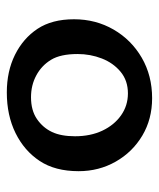

<svg xmlns="http://www.w3.org/2000/svg" viewBox="29 -493 471 569"><g transform="rotate(90 264.5 -208.5)"><path d="M253.9 6.8Q191.4 6.8 142.6 -17.3Q93.8 -41.5 65.4 -84.2Q37.1 -127 37.1 -192.4Q37.1 -256.8 67.6 -309.6Q98.1 -362.3 151.1 -393.1Q204.1 -423.8 271 -423.8Q333 -423.8 381.8 -394.8Q430.7 -365.7 459 -315.9Q487.3 -266.1 487.3 -206.1Q487.3 -136.2 457 -90.6Q426.8 -44.9 374.3 -19Q321.8 6.8 253.9 6.8ZM268.1 -64.9Q307.1 -64.9 332.8 -82.5Q358.4 -100.1 371.1 -127Q383.8 -153.8 383.8 -195.3Q383.8 -241.2 367.2 -276.4Q350.6 -311.5 321.8 -331.8Q293 -352.1 256.8 -352.1Q218.8 -352.1 192.6 -330.3Q166.5 -308.6 153.3 -274.7Q140.1 -240.7 140.1 -203.1Q140.1 -152.3 157.2 -124.3Q174.3 -96.2 203.4 -80.6Q232.4 -64.9 268.1 -64.9Z"/></g></svg>

Font: Bainsley
Style: Regular
Weight: 400
Designer: Paul James MIller
Foundry: High-Logic / Made with FontCreator
Version: Version 1.411;March 28, 2021;FontCreator 13.0.0.2683 64-bit